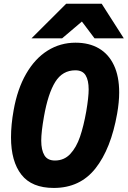

<svg xmlns="http://www.w3.org/2000/svg" viewBox="-20 -956 661 994"><path d="M37 -245Q37 -310 50.5 -385Q70 -495.5 115.5 -574.2Q161 -653 226.5 -694Q292 -735 371 -735Q441.5 -735 492 -705.5Q542.5 -676 569.8 -618.2Q597 -560.5 597 -477.5Q597 -427.5 586.5 -368Q554.5 -186 474.5 -84.5Q394.5 17 258.5 17Q144.5 17 90.8 -51.8Q37 -120.5 37 -245ZM426.5 -379Q439 -453 439 -493Q439 -540.5 423.2 -566.2Q407.5 -592 370 -592Q303.5 -592 266 -531.8Q228.5 -471.5 207.5 -352Q193.5 -272.5 193.5 -228Q193.5 -179.5 209.8 -152.2Q226 -125 264.5 -125Q312 -125 343.8 -159Q375.5 -193 394.2 -248Q413 -303 426.5 -379ZM322.5 -936.5H506.5L621 -757.5H469.5L404 -844.5L301.5 -757.5H143Z"/></svg>

Font: JuliaMono Black
Style: Italic
Weight: 900
Italic angle: -9°
Monospace: yes
Designer: cormullion
Foundry: corm
Version: Version 0.057; ttfautohint (v1.8.4)